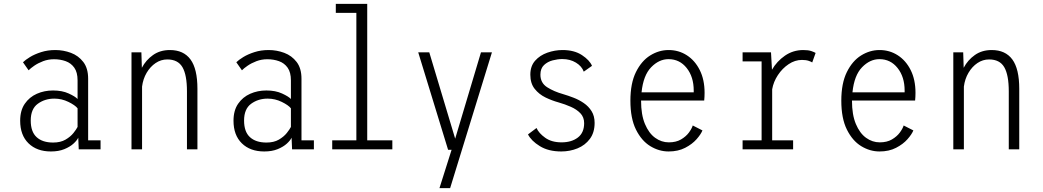

<svg xmlns="http://www.w3.org/2000/svg" viewBox="-20 -770 5378 990"><path d="M242.5 11Q170 11 127 -31Q84 -73 84 -147.5Q84 -200.5 107.8 -235Q131.5 -269.5 170 -286.5Q208.5 -303.5 253.5 -303.5Q300.5 -303.5 334.2 -288Q368 -272.5 380 -259.5V-355.5Q380 -397 363.2 -420.8Q346.5 -444.5 318.8 -454.5Q291 -464.5 258.5 -464.5Q228.5 -464.5 202.2 -454.5Q176 -444.5 156.5 -431Q137 -417.5 127.5 -407.5L98.5 -449Q110.5 -461 134.5 -475.8Q158.5 -490.5 192 -501.2Q225.5 -512 265.5 -512Q307 -512 345.8 -497.5Q384.5 -483 409.5 -450.5Q434.5 -418 434.5 -364V-46.5H498.5V0H386L383.5 -60Q377 -46 359 -29.5Q341 -13 311.8 -1Q282.5 11 242.5 11ZM254 -35Q292 -35 317.8 -50Q343.5 -65 358.8 -84.2Q374 -103.5 380 -115.5V-211.5Q367.5 -227.5 333 -244.5Q298.5 -261.5 260 -261.5Q211.5 -261.5 175 -235Q138.5 -208.5 138.5 -148.5Q138.5 -90.5 168.8 -62.8Q199 -35 254 -35Z M658 0V-500H709L711.5 -420.5Q732.5 -460.5 769 -486.2Q805.5 -512 856 -512Q926.5 -512 962.2 -463.5Q998 -415 998 -312V0H944V-299Q944 -383.5 920.8 -423.5Q897.5 -463.5 842.5 -463.5Q810 -463.5 782.5 -445Q755 -426.5 736.2 -394.8Q717.5 -363 712.5 -323.5V0Z M1342.5 11Q1270 11 1227 -31Q1184 -73 1184 -147.5Q1184 -200.5 1207.8 -235Q1231.5 -269.5 1270 -286.5Q1308.5 -303.5 1353.5 -303.5Q1400.5 -303.5 1434.2 -288Q1468 -272.5 1480 -259.5V-355.5Q1480 -397 1463.2 -420.8Q1446.5 -444.5 1418.8 -454.5Q1391 -464.5 1358.5 -464.5Q1328.5 -464.5 1302.2 -454.5Q1276 -444.5 1256.5 -431Q1237 -417.5 1227.5 -407.5L1198.5 -449Q1210.5 -461 1234.5 -475.8Q1258.5 -490.5 1292 -501.2Q1325.5 -512 1365.5 -512Q1407 -512 1445.8 -497.5Q1484.5 -483 1509.5 -450.5Q1534.5 -418 1534.5 -364V-46.5H1598.5V0H1486L1483.5 -60Q1477 -46 1459 -29.5Q1441 -13 1411.8 -1Q1382.5 11 1342.5 11ZM1354 -35Q1392 -35 1417.8 -50Q1443.5 -65 1458.8 -84.2Q1474 -103.5 1480 -115.5V-211.5Q1467.5 -227.5 1433 -244.5Q1398.5 -261.5 1360 -261.5Q1311.5 -261.5 1275 -235Q1238.5 -208.5 1238.5 -148.5Q1238.5 -90.5 1268.8 -62.8Q1299 -35 1354 -35Z M1693 0V-46.5H1817.5V-703.5H1711.5V-750H1873.5V-46.5H2003V0Z M2246 200 2308.5 2.5H2290.5L2136.5 -500H2193.5L2327 -55L2460 -500H2516.5L2301 200Z M2874 11Q2808 11 2763.5 -16.5Q2719 -44 2702.5 -77L2746.5 -110Q2758 -83.5 2791 -59.8Q2824 -36 2875.5 -36Q2927 -36 2959.5 -60.8Q2992 -85.5 2992 -135Q2992 -165.5 2972.8 -185.8Q2953.5 -206 2923.5 -219.2Q2893.5 -232.5 2860 -242Q2827 -251 2793.2 -267.2Q2759.5 -283.5 2737 -311.8Q2714.5 -340 2714.5 -385Q2714.5 -429 2739.2 -457Q2764 -485 2802.5 -498.5Q2841 -512 2881 -512Q2941 -512 2980.8 -485.8Q3020.5 -459.5 3032.5 -430.5L2990 -400.5Q2980 -428.5 2949.8 -447Q2919.5 -465.5 2879.5 -465.5Q2856 -465.5 2829.8 -458.8Q2803.5 -452 2785 -434.5Q2766.5 -417 2766.5 -385Q2766.5 -342.5 2801.2 -320.2Q2836 -298 2884 -284.5Q2909.5 -277 2937.5 -266.2Q2965.5 -255.5 2990.2 -238.5Q3015 -221.5 3030.5 -196.5Q3046 -171.5 3046 -136.5Q3046 -86.5 3021.5 -53.8Q2997 -21 2957.8 -5Q2918.5 11 2874 11Z M3427.5 11Q3378 11 3333 -16.5Q3288 -44 3259.2 -101.8Q3230.5 -159.5 3230.5 -251Q3230.5 -340.5 3259 -398.2Q3287.5 -456 3332.5 -484Q3377.5 -512 3427.5 -512Q3479.5 -512 3521.5 -485Q3563.5 -458 3588.2 -408.5Q3613 -359 3613 -291.5Q3613 -270 3611 -251.5H3285.5V-251Q3285.5 -178.5 3305.5 -130.8Q3325.5 -83 3358 -59.5Q3390.5 -36 3428.5 -36Q3466 -36 3491.5 -51Q3517 -66 3532 -86.2Q3547 -106.5 3552 -123L3602 -97.5Q3594 -77.5 3571.5 -52Q3549 -26.5 3512.8 -7.8Q3476.5 11 3427.5 11ZM3427 -465Q3378 -465 3337.5 -423.2Q3297 -381.5 3288 -294H3557V-303Q3557 -373.5 3520.8 -419.2Q3484.5 -465 3427 -465Z M3809 0V-46.5H3907V-453.5H3809V-500H3955.5L3960.5 -410.5Q3985.5 -454 4027.5 -483Q4069.5 -512 4122 -512Q4148 -512 4163.8 -506.5Q4179.5 -501 4185.5 -497L4168 -448Q4163.5 -451.5 4150 -456.2Q4136.5 -461 4115 -461Q4079 -461 4046.5 -439.2Q4014 -417.5 3991 -382.8Q3968 -348 3961.5 -309.5V-46.5H4069.5V0Z M4515 11Q4465.5 11 4420.5 -16.5Q4375.5 -44 4346.8 -101.8Q4318 -159.5 4318 -251Q4318 -340.5 4346.5 -398.2Q4375 -456 4420 -484Q4465 -512 4515 -512Q4567 -512 4609 -485Q4651 -458 4675.8 -408.5Q4700.5 -359 4700.5 -291.5Q4700.5 -270 4698.5 -251.5H4373V-251Q4373 -178.5 4393 -130.8Q4413 -83 4445.5 -59.5Q4478 -36 4516 -36Q4553.5 -36 4579 -51Q4604.5 -66 4619.5 -86.2Q4634.5 -106.5 4639.5 -123L4689.5 -97.5Q4681.5 -77.5 4659 -52Q4636.5 -26.5 4600.2 -7.8Q4564 11 4515 11ZM4514.5 -465Q4465.5 -465 4425 -423.2Q4384.5 -381.5 4375.5 -294H4644.5V-303Q4644.5 -373.5 4608.2 -419.2Q4572 -465 4514.5 -465Z M4895.5 0V-500H4946.5L4949 -420.5Q4970 -460.5 5006.5 -486.2Q5043 -512 5093.5 -512Q5164 -512 5199.8 -463.5Q5235.5 -415 5235.5 -312V0H5181.5V-299Q5181.5 -383.5 5158.2 -423.5Q5135 -463.5 5080 -463.5Q5047.5 -463.5 5020 -445Q4992.5 -426.5 4973.8 -394.8Q4955 -363 4950 -323.5V0Z"/></svg>

Font: Trispace SemiCondensed ExtraLight
Style: Regular
Weight: 200
Width: 4
Designer: Tyler Finck
Foundry: Etcetera Type Company
Version: Version 1.210; ttfautohint (v1.8.3)